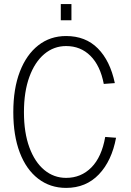

<svg xmlns="http://www.w3.org/2000/svg" viewBox="-20 -902 640 938"><path d="M303 16Q225 16 166.5 -29Q108 -74 76.5 -157Q45 -240 45 -354Q45 -469 77 -552Q109 -635 167 -680.5Q225 -726 303 -726Q398 -726 458 -665.5Q518 -605 541 -496L487 -492Q470 -581 422 -629Q374 -677 303 -677Q243 -677 196.5 -638Q150 -599 123.5 -526.5Q97 -454 97 -354Q97 -254 123.5 -182Q150 -110 196.5 -71.5Q243 -33 303 -33Q376 -33 426.5 -84Q477 -135 494 -233L547 -229Q526 -116 463 -50Q400 16 303 16ZM277 -803V-882H329V-803Z"/></svg>

Font: Geist Mono UltraLight
Style: Regular
Weight: 200
Monospace: yes
Designer: Basement.studio, Andrés Briganti, Mateo Zaragoza
Foundry: Basement.studio, Vercel, Andrés Briganti, Guido Ferreyra, Mateo Zaragoza
Version: Version 1.400; ttfautohint (v1.8.4.7-5d5b)